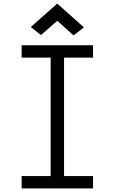

<svg xmlns="http://www.w3.org/2000/svg" viewBox="-20 -1053 640 1073"><path d="M263 0V-800H338V0ZM101 0V-69H500V0ZM101 -731V-800H500V-731ZM391 -855 300 -937 209 -857 152 -902 300 -1033 449 -900Z"/></svg>

Font: Victor Mono
Style: Regular
Weight: 400
Monospace: yes
Designer: Rune Bjørnerås
Version: Version 1.561;gftools[0.9.30]